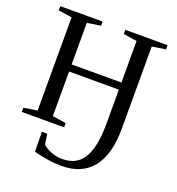

<svg xmlns="http://www.w3.org/2000/svg" viewBox="-153 -778 1028 1117"><g transform="rotate(20 361.0 -219.5)"><path d="M692.9 -628.9 608.9 -616.2V-106Q608.9 52.2 543.5 134.3Q478 216.3 352.1 216.3Q273.4 216.3 180.2 191.4L178.2 68.4H211.4L221.2 133.3Q246.1 154.3 277.8 165.8Q309.6 177.2 342.3 177.2Q432.6 177.2 473.9 107.9Q515.1 38.6 515.1 -105V-314.9H207V-39.1L291 -25.9V0H28.8V-25.9L112.8 -39.1V-616.2L28.8 -628.9V-654.8H291V-628.9L207 -616.2V-358.9H515.1V-616.2L431.2 -628.9V-654.8H692.9Z"/></g></svg>

Font: Tinos
Style: Regular
Weight: 400
Designer: Steve Matteson
Foundry: Monotype Imaging Inc.
Version: Version 1.23